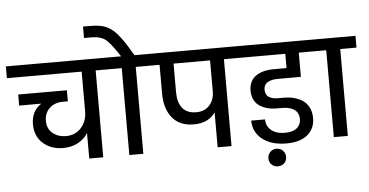

<svg xmlns="http://www.w3.org/2000/svg" viewBox="-92 -1121 2758 1435"><g transform="rotate(-5 1287.5 -403.0)"><path d="M-23.9 -651.9V-740.2H764.2V-651.9H642.1V0H537.1V-190.9Q508.3 -145.5 459.7 -120.4Q411.1 -95.2 350.1 -95.2Q259.8 -95.2 200 -148.2Q140.1 -201.2 140.1 -292Q140.1 -390.1 215.8 -439.9H49.8V-522.9H415V-439.9H377.9Q315.4 -439.9 277.1 -403.3Q238.8 -366.7 238.8 -309.1Q238.8 -249.5 279.1 -215.8Q319.3 -182.1 379.9 -182.1Q450.2 -182.6 493.7 -231.7Q537.1 -280.8 537.1 -355V-651.9Z M942.9 0H837.9V-651.9H715.8V-740.2H840.8Q811.5 -785.6 790.3 -813.5Q769 -841.3 750.7 -859.9Q732.4 -878.4 711.9 -886.7Q691.4 -895 672.1 -897.9Q652.8 -900.9 621.6 -900.9H576.7V-986.8H619.6Q648.4 -986.8 668.2 -985.4Q688 -983.9 710 -979.5Q731.9 -975.1 748.3 -968Q764.6 -960.9 783.7 -948Q802.7 -935.1 819.1 -917.5Q835.4 -899.9 855.2 -874Q875 -848.1 895.5 -815.7Q916 -783.2 940.9 -740.2H1064.9V-651.9H942.9Z M1364.7 -274.9Q1428.2 -274.9 1464.4 -316.2Q1500.5 -357.4 1500.5 -418.9V-651.9H1226.6V-437Q1226.6 -360.4 1260.7 -317.6Q1294.9 -274.9 1364.7 -274.9ZM1017.6 -651.9V-740.2H1726.6V-651.9H1604.5V0H1500.5V-262.2Q1448.2 -186 1338.4 -186Q1232.9 -186 1177.2 -254.2Q1121.6 -322.3 1121.6 -437V-651.9Z M1678.2 -651.9V-740.2H2297.4V-651.9H2166V-470.2H1992.2Q1972.2 -470.2 1955.1 -467Q1938 -463.9 1921.9 -456.3Q1905.8 -448.7 1896.5 -433.8Q1887.2 -418.9 1887.2 -397.9Q1887.2 -359.9 1913.1 -343Q1939 -326.2 1980 -326.2H2025.4Q2057.1 -326.2 2085.7 -320.8Q2114.3 -315.4 2141.1 -302.7Q2168 -290 2187.3 -271Q2206.5 -252 2218.3 -222.2Q2230 -192.4 2230 -154.8Q2230 -76.7 2174.3 -30.3Q2118.7 16.1 2015.1 16.1Q1903.8 16.1 1836.4 -36.1Q1769 -88.4 1767.1 -176.8H1871.1Q1872.1 -125.5 1909.4 -94.7Q1946.8 -64 2012.2 -64Q2069.8 -64 2100.6 -89.1Q2131.3 -114.3 2131.3 -155.8Q2131.3 -181.6 2121.3 -200.7Q2111.3 -219.7 2093.5 -230.5Q2075.7 -241.2 2054 -246.1Q2032.2 -251 2006.3 -251H1967.3Q1940.9 -251 1916.5 -254.9Q1892.1 -258.8 1866.9 -269.3Q1841.8 -279.8 1823.5 -296.1Q1805.2 -312.5 1793.7 -339.4Q1782.2 -366.2 1782.2 -400.9Q1782.2 -439 1797.1 -467.5Q1812 -496.1 1838.1 -512.5Q1864.3 -528.8 1895.8 -536.9Q1927.2 -544.9 1963.4 -544.9H2064.9V-651.9Z M1937 181.2Q1909.2 181.2 1890.1 162.6Q1871.1 144 1871.1 116.2Q1871.1 87.9 1890.1 68.4Q1909.2 48.8 1937 48.8Q1965.3 48.8 1984.6 68.1Q2003.9 87.4 2003.9 116.2Q2003.9 144 1984.9 162.6Q1965.8 181.2 1937 181.2Z M2372.1 0V-651.9H2250V-740.2H2599.1V-651.9H2477.1V0Z"/></g></svg>

Font: SVN-Poppins Medium
Style: Regular
Weight: 500
Designer: Ninad Kale (Devanagari), Jonny Pinhorn (Latin)
Foundry: Indian Type Foundry
Version: Version 3.002 2017